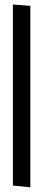

<svg xmlns="http://www.w3.org/2000/svg" viewBox="-20 -635 190 841"><path d="M112.8 185.5V-609.4L36.6 -615.2V177.7Z"/></svg>

Font: Neuton
Style: Bold
Weight: 700
Designer: Brian M Zick
Foundry: Brian M Zick
Version: Version 1.560